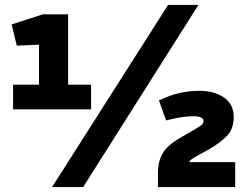

<svg xmlns="http://www.w3.org/2000/svg" viewBox="-20 -758 1015 778"><path d="M138 -316V-577L48 -573L27 -659L154 -700H256V-316ZM33 -415H349V-315H33ZM191 0 661 -738H784L317 0ZM620 0V-56Q620 -106 640.5 -139Q661 -172 716 -203L768 -233Q787 -244 796 -251Q805 -258 805 -267Q805 -277 794.5 -282Q784 -287 765 -287Q744 -287 721.5 -284Q699 -281 674 -275L653 -270L624 -351L651 -363Q685 -377 719 -383.5Q753 -390 788 -390Q848 -390 887.5 -363Q927 -336 927 -283Q927 -237 901.5 -209.5Q876 -182 829 -154L776 -125Q766 -119 755.5 -112Q745 -105 745 -90V-84L731 -101H933V0Z"/></svg>

Font: REM
Style: Bold
Weight: 700
Designer: Octavio Pardo
Foundry: Ashler Design
Version: Version 1.005;gftools[0.9.28]